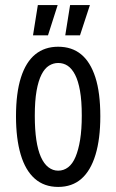

<svg xmlns="http://www.w3.org/2000/svg" viewBox="-20 -724 458 756"><path d="M209 12Q154 12 117 -20.5Q80 -53 61.5 -115.5Q43 -178 43 -266Q43 -358 62.5 -419Q82 -480 119 -510Q156 -540 209 -540Q263 -540 299.5 -510Q336 -480 355.5 -419.5Q375 -359 375 -266Q375 -177 356 -114.5Q337 -52 300.5 -20Q264 12 209 12ZM209 -52Q231 -52 248.5 -65.5Q266 -79 277.5 -106.5Q289 -134 295.5 -174Q302 -214 302 -269Q302 -327 295 -366.5Q288 -406 275.5 -430Q263 -454 246.5 -465Q230 -476 209 -476Q190 -476 173 -465.5Q156 -455 143.5 -430.5Q131 -406 124 -366.5Q117 -327 117 -268Q117 -214 123 -173.5Q129 -133 141 -106Q153 -79 170.5 -65.5Q188 -52 209 -52ZM169 -585H110L129 -704H207ZM295 -585H237L256 -704H334Z"/></svg>

Font: Bricolage Grotesque Condensed Light
Style: Regular
Weight: 300
Width: 3
Designer: Mathieu Triay
Foundry: Atelier Triay
Version: Version 1.000;gftools[0.9.30]